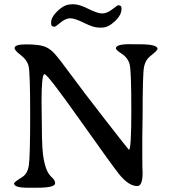

<svg xmlns="http://www.w3.org/2000/svg" viewBox="-20 -877 812 898"><path d="M315.4 -856.9H326.7Q350.6 -856.9 393.6 -835.4Q436.5 -814 458.3 -814Q480 -814 504.9 -833.3Q529.8 -852.5 532.7 -852.5Q548.3 -852.5 548.3 -839.4V-835.4Q548.3 -806.2 516.8 -777.1Q485.4 -748 457.5 -748H441.4Q417 -748 373.5 -769.8Q330.1 -791.5 308.6 -791.5Q287.1 -791.5 263.4 -771.7Q239.7 -752 235.4 -752Q219.2 -752 219.2 -765.6V-772.9Q219.2 -800.8 260.3 -835.4Q285.6 -856.9 315.4 -856.9ZM237.8 -20Q237.8 1 155.3 1H109.4Q45.9 1 45.9 -19Q45.9 -25.4 84.5 -49.3Q108.4 -64 114.7 -102.5Q121.1 -141.1 121.1 -339.6Q121.1 -538.1 113.8 -567.6Q106.4 -597.2 77.4 -619.1Q48.3 -641.1 48.3 -651.9Q48.3 -669.4 101.3 -669.4Q154.3 -669.4 182.1 -661.4Q210 -653.3 233.2 -628.4Q256.3 -603.5 308.6 -531.7Q360.8 -460 471.2 -318.1Q581.5 -176.3 583 -176.3Q594.2 -176.3 594.2 -358.9Q594.2 -541.5 586.9 -573.5Q579.6 -605.5 550.8 -624.5Q522 -643.6 522 -650.4Q522 -670.4 586.9 -670.4L610.4 -669.9H633.8Q716.8 -669.9 716.8 -648.4Q716.8 -641.1 682.1 -613.8Q660.2 -596.7 653.6 -564Q647 -531.2 647 -331.5L646.5 -307.6Q646 -283.7 646 -259.8L645.5 -235.4Q645.5 -187.5 645.5 -139.6L646 -92.8L647 -69.3Q647 -6.8 622.1 -6.8Q581.5 -6.8 536.1 -63.5Q504.9 -102.5 353.5 -316.4Q202.1 -530.3 188.2 -530.3Q174.3 -530.3 174.3 -401.4L175.8 -281.7Q175.8 -172.9 185.1 -128.7Q194.3 -84.5 207.5 -64.9L217.8 -52.2L228.5 -41.5Q237.8 -30.8 237.8 -20Z"/></svg>

Font: Averia Serif Libre Light
Style: Regular
Weight: 300
Version: Version 1.002